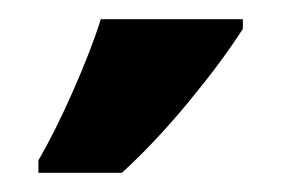

<svg xmlns="http://www.w3.org/2000/svg" viewBox="-20 -734 293 200"><path d="M20 -567Q37 -596 56 -639Q75 -682 85 -714H233V-704Q212 -671 177 -628.5Q142 -586 107 -554H20Z"/></svg>

Font: BC Sans
Style: Bold
Weight: 700
Designer: Monotype Design Team
Province of B.C.
Foundry: Monotype Imaging Inc.
Version: Version 2.000;GOOG;noto-source:20170915:90ef993387c0